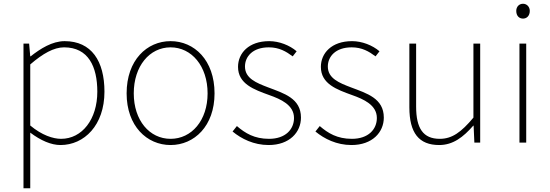

<svg xmlns="http://www.w3.org/2000/svg" viewBox="-20 -759 2925 1022"><path d="M105 243H141V46V-53C197 -11 252 13 302 13C428 13 536 -92 536 -271C536 -434 467 -540 324 -540C258 -540 195 -500 143 -459H141L135 -527H105ZM305 -20C263 -20 203 -39 141 -91V-416C208 -474 267 -507 321 -507C450 -507 498 -405 498 -271C498 -124 417 -20 305 -20Z M888 13C1014 13 1122 -88 1122 -262C1122 -439 1014 -540 888 -540C762 -540 654 -439 654 -262C654 -88 762 13 888 13ZM888 -20C776 -20 692 -118 692 -262C692 -407 776 -507 888 -507C1000 -507 1085 -407 1085 -262C1085 -118 1000 -20 888 -20Z M1410 13C1521 13 1582 -55 1582 -133C1582 -236 1491 -262 1407 -294C1344 -318 1284 -342 1284 -405C1284 -457 1324 -507 1411 -507C1466 -507 1503 -485 1538 -459L1559 -486C1522 -518 1466 -540 1413 -540C1304 -540 1247 -476 1247 -403C1247 -312 1333 -282 1413 -253C1475 -231 1545 -200 1545 -131C1545 -71 1500 -20 1412 -20C1334 -20 1285 -50 1241 -88L1218 -59C1265 -20 1331 13 1410 13Z M1851 13C1962 13 2023 -55 2023 -133C2023 -236 1932 -262 1848 -294C1785 -318 1725 -342 1725 -405C1725 -457 1765 -507 1852 -507C1907 -507 1944 -485 1979 -459L2000 -486C1963 -518 1907 -540 1854 -540C1745 -540 1688 -476 1688 -403C1688 -312 1774 -282 1854 -253C1916 -231 1986 -200 1986 -131C1986 -71 1941 -20 1853 -20C1775 -20 1726 -50 1682 -88L1659 -59C1706 -20 1772 13 1851 13Z M2318 13C2391 13 2446 -29 2499 -90H2501L2505 0H2536V-527H2500V-133C2435 -55 2386 -20 2321 -20C2232 -20 2195 -76 2195 -192V-527H2159V-188C2159 -51 2210 13 2318 13Z M2745 0H2781V-527H2745ZM2764 -660C2784 -660 2800 -675 2800 -701C2800 -723 2784 -739 2764 -739C2743 -739 2728 -723 2728 -701C2728 -675 2743 -660 2764 -660Z"/></svg>

Font: Harano Aji Gothic ExtraLight
Style: Regular
Weight: 250
Foundry: Masamichi Hosoda
Version: HaranoAjiGothic-ExtraLight version 20230610;ttx 4.39.4